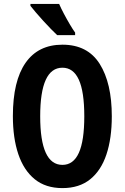

<svg xmlns="http://www.w3.org/2000/svg" viewBox="-20 -954 639 984"><path d="M553 -358Q553 -245 525.5 -162.5Q498 -80 442 -35Q386 10 300 10Q214 10 158 -35.5Q102 -81 74 -163.5Q46 -246 46 -359Q46 -539 111 -632Q176 -725 300 -725Q429 -725 491 -626.5Q553 -528 553 -358ZM186 -358Q186 -109 300 -109Q356 -109 384 -170.5Q412 -232 412 -358Q412 -484 384 -545.5Q356 -607 300 -607Q186 -607 186 -358ZM283 -934Q292 -913 307 -884.5Q322 -856 338 -829Q354 -802 365 -787V-774H273Q260 -786 241 -805.5Q222 -825 201.5 -847.5Q181 -870 163.5 -890.5Q146 -911 136 -924V-934Z"/></svg>

Font: Noto Sans Sinhala ExtraCondensed
Style: Bold
Weight: 700
Width: 2
Designer: Jelle Bosma - Monotype Design Team
Foundry: Monotype Imaging Inc.
Version: Version 2.006; ttfautohint (v1.8.4.7-5d5b)